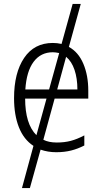

<svg xmlns="http://www.w3.org/2000/svg" viewBox="-20 -759 516 970"><path d="M256 -261 199 -53Q226 -39 267 -39Q306 -39 338 -47.5Q370 -56 406 -75V-24Q373 -7 339 1.5Q305 10 264 10Q222 10 185 -3L131 191H91L149 -22Q100 -54 75.5 -116Q51 -178 51 -263Q51 -391 102 -466.5Q153 -542 247 -542Q269 -542 291 -537L347 -739H388L328 -522Q376 -496 401 -437Q426 -378 426 -301V-261ZM108 -307H228L279 -491Q259 -495 247 -495Q186 -495 150 -447Q114 -399 108 -307ZM314 -472 269 -307H371Q371 -363 356.5 -406Q342 -449 314 -472ZM215 -261H107Q107 -133 164 -76Z"/></svg>

Font: Noto Sans UI NarrowLight
Style: Regular
Weight: 300
Width: 4
Designer: Monotype Design Team
Foundry: Monotype Imaging Inc.
Version: Version 1.001